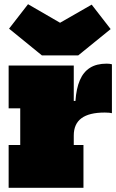

<svg xmlns="http://www.w3.org/2000/svg" viewBox="-20 -891 552 911"><path d="M351 -628H179L23 -755L113 -871L265 -783L415 -869L505 -753ZM330 -203H376V0H21V-203H76V-377H21V-580H330ZM511 -354Q505 -355.5 497.5 -356.2Q490 -357 477 -357Q403 -357 366.5 -330Q330 -303 330 -248L296 -412H338Q342 -471 358.8 -510.2Q375.5 -549.5 406.8 -569.2Q438 -589 486 -589Q493.5 -589 499.8 -588.2Q506 -587.5 511 -586Z"/></svg>

Font: Hepta Slab Black
Style: Regular
Weight: 900
Designer: Michael LaGattuta
Foundry: Michael LaGattuta
Version: Version 1.102